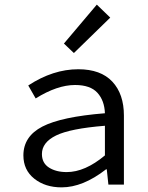

<svg xmlns="http://www.w3.org/2000/svg" viewBox="-20 -797 640 829"><path d="M246 12Q175 12 128 -25.5Q81 -63 81 -126Q81 -208 163 -250.5Q245 -293 433 -308Q431 -363 400.5 -396.5Q370 -430 304 -430Q227 -430 134 -372L102 -428Q209 -498 318 -498Q415 -498 465 -444.5Q515 -391 515 -298V0H448L441 -66H438Q338 12 246 12ZM268 -54Q347 -54 433 -126V-254Q283 -242 222 -212Q161 -182 161 -132Q161 -93 191.5 -73.5Q222 -54 268 -54ZM299 -568 256 -609 398 -777 456 -721Z"/></svg>

Font: TypoPRO Source Code Pro
Style: Regular
Weight: 400
Monospace: yes
Designer: Paul D. Hunt, Teo Tuominen
Foundry: Adobe Systems Incorporated
Version: Version 2.010;PS 1.0;hotconv 1.0.84;makeotf.lib2.5.63406